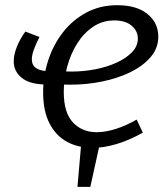

<svg xmlns="http://www.w3.org/2000/svg" viewBox="-20 -557 643 735"><path d="M363.7 -13.7 325.7 158.4H276.5L291.5 -13.7ZM333.9 9Q279.6 9 236.9 -14Q194.2 -37 169.7 -84.3Q145.1 -131.7 145.1 -203.4Q145.1 -266.4 164.5 -325.9Q183.8 -385.4 220.7 -432.9Q257.5 -480.4 310.2 -508.7Q362.9 -537.1 428.9 -537.1Q503 -537.1 544.5 -503.4Q586 -469.7 586 -416.6Q586 -372.9 556.9 -338.8Q527.7 -304.6 479.4 -280.9Q431.1 -257.2 371.6 -245.1Q312.1 -232.9 250.8 -232.9Q239.4 -232.9 230.3 -233.1Q221.1 -233.2 213.8 -233.2L219.8 -283.8Q230.5 -283.4 240.1 -283.3Q249.8 -283.1 253.8 -283.1Q299.4 -283.1 344.5 -291.7Q389.6 -300.4 426.3 -317.2Q463.1 -334 485.4 -357.3Q507.7 -380.6 507.7 -409.2Q507.7 -438.5 483.9 -458.7Q460.1 -478.8 417.5 -478.8Q372.3 -478.8 336.3 -454.5Q300.4 -430.2 275.4 -390.4Q250.4 -350.6 237.3 -302.1Q224.1 -253.7 224.1 -205.1Q224.1 -125.5 259.3 -88.2Q294.4 -50.9 350.3 -50.9Q383.3 -50.9 422.5 -63.2Q461.6 -75.5 503.3 -99.2L526.7 -49.3Q476.4 -20.7 427 -5.8Q377.6 9 333.9 9ZM157.5 -233.6Q95.4 -233.6 64 -258.5Q32.6 -283.3 32.6 -322.1Q32.6 -346.4 43.6 -375.4Q54.6 -404.5 77 -436.2L131.2 -415.4Q117.5 -388.4 109.7 -367.4Q101.9 -346.4 101.9 -329.8Q101.9 -285.1 168.5 -284.4Z"/></svg>

Font: Bitter Thin
Style: Italic
Weight: 100
Italic angle: -9°
Designer: Sol Matas, and Bitter project Authors
Foundry: Sol Matas
Version: Version 2.002